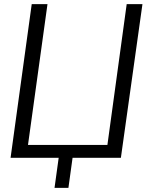

<svg xmlns="http://www.w3.org/2000/svg" viewBox="-20 -761 739 926"><path d="M330 0H563L667 -741H591L498 -62H115L209 -741H133L31 0H263L243 145H310Z"/></svg>

Font: Cheyenne Sans Light
Style: Italic
Weight: 300
Italic angle: -8.13011°
Designer: The Public Sans project authors (U.S. Web Design System), Libre Franklin designed by Pablo Impallari and Rodrigo Fuenzal
Foundry: The Cheyenne Sans Project Authors
Version: Version 2.007